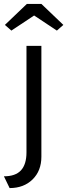

<svg xmlns="http://www.w3.org/2000/svg" viewBox="-52 -763 343 979"><path d="M83 14V-529H159V36Q159 108 114 152Q69 196 -3 196L-32 136Q27 136 55 105.5Q83 75 83 14ZM-27 -636 85 -743H159L271 -636L238 -607L122 -684L6 -607Z"/></svg>

Font: Lexend HM
Style: Regular
Weight: 400
Designer: Bonnie Shaver-Troup, Thomas Jockin, Octavio Pardo
Foundry: Lexend
Version: Version 1.091